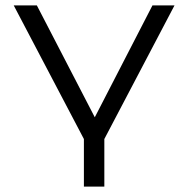

<svg xmlns="http://www.w3.org/2000/svg" viewBox="-20 -514 700 714"><path d="M292 180V3L31 -494H117L334 -75H331L547 -494H629L368 3V180Z"/></svg>

Font: Nunito Sans 7pt Expanded Light
Style: Regular
Weight: 300
Width: 7
Designer: Vernon Adams
Foundry: Vernon Adams
Version: Version 3.101;gftools[0.9.27]